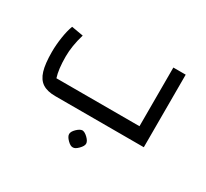

<svg xmlns="http://www.w3.org/2000/svg" viewBox="-136 -673 1155 1077"><g transform="rotate(30 442.0 -135.0)"><path d="M70 0ZM70 -206Q70 -251 77.5 -300.5Q85 -350 98 -384L174 -371Q150 -290 150 -222Q150 -139 166 -90H704V-470H784V0H210Q158 0 127.5 -20Q97 -40 83.5 -84.5Q70 -129 70 -206ZM384 145Q384 129 403.5 110Q423 91 439 90Q455 91 474.5 110Q494 129 494 145Q494 160 474 180.5Q454 201 439 200Q424 201 404 181Q384 161 384 145Z"/></g></svg>

Font: Changa
Style: Regular
Weight: 400
Designer: Eduardo Rodriguez Tunni
Foundry: Eduardo Rodriguez Tunni
Version: Version 2.002; ttfautohint (v1.5.10-5e6f)